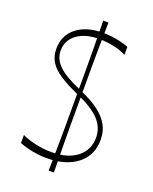

<svg xmlns="http://www.w3.org/2000/svg" viewBox="-156 -863 818 1025"><g transform="rotate(20 253.0 -351.0)"><path d="M60 -13V-59Q92 -43 138 -33Q184 -23 230 -23Q321 -23 374 -64.5Q427 -106 427 -177Q427 -234 386.5 -277.5Q346 -321 256 -360Q188 -390 145.5 -418Q103 -446 84 -478Q65 -510 65 -551Q65 -627 121 -671.5Q177 -716 271 -716Q296 -716 321.5 -713Q347 -710 371.5 -704Q396 -698 418 -690V-644Q388 -660 347 -669Q306 -678 264 -678Q184 -678 137 -643Q90 -608 90 -549Q90 -502 129 -464Q168 -426 265 -385Q331 -357 372.5 -325.5Q414 -294 434 -257Q454 -220 454 -174Q454 -86 389.5 -35Q325 16 215 16Q189 16 162 12.5Q135 9 109 2.5Q83 -4 60 -13ZM249 75Q250 31 250.5 -12.5Q251 -56 251.5 -99Q252 -142 252 -184Q252 -226 252 -267.5Q252 -309 252 -351Q252 -393 252 -434.5Q252 -476 252 -518Q252 -560 251.5 -603Q251 -646 250.5 -689.5Q250 -733 249 -777H279Q278 -733 277.5 -689.5Q277 -646 276.5 -603Q276 -560 276 -518Q276 -476 276 -434.5Q276 -393 276 -351Q276 -309 276 -267.5Q276 -226 276 -184Q276 -142 276.5 -99Q277 -56 277.5 -12.5Q278 31 279 75Z"/></g></svg>

Font: Ojuju ExtraLight
Style: Regular
Weight: 200
Designer: Chisaokwu Joboson, Mirko Velimirovic
Foundry: Udi Foundry
Version: Version 1.000